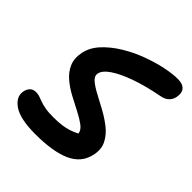

<svg xmlns="http://www.w3.org/2000/svg" viewBox="-195 -844 987 987"><g transform="rotate(45 298.5 -350.5)"><path d="M217 9Q105 9 57 -24.5Q9 -58 18 -103Q22 -123 34 -135Q46 -147 67 -147Q82 -147 94 -142.5Q106 -138 121.5 -132.5Q137 -127 160 -122.5Q183 -118 219 -118Q254 -118 281 -121.5Q308 -125 330 -132.5Q352 -140 371 -150Q369 -172 345 -190Q321 -208 286 -226Q251 -244 213 -264Q175 -284 143.5 -310.5Q112 -337 96.5 -372Q81 -407 90 -455Q100 -503 136.5 -542.5Q173 -582 224.5 -613.5Q276 -645 333.5 -666.5Q391 -688 443.5 -699Q496 -710 533 -710Q561 -710 576 -700.5Q591 -691 595 -675Q599 -659 595 -640Q591 -619 575.5 -604Q560 -589 531 -584Q442 -567 374.5 -543Q307 -519 267.5 -492Q228 -465 223 -438Q219 -417 240 -399Q261 -381 296 -362.5Q331 -344 370.5 -322.5Q410 -301 443.5 -274.5Q477 -248 495 -213Q513 -178 504 -132Q496 -92 473 -65Q450 -38 413 -22Q376 -6 326.5 1.5Q277 9 217 9Z"/></g></svg>

Font: Shantell Sans SemiBold
Style: Italic
Weight: 600
Italic angle: -11°
Designer: Stephen Nixon, Anya Danilova, Shantell Martin
Foundry: Arrow Type
Version: Version 1.011;[c5ecc13dd]